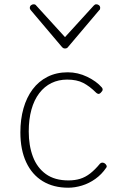

<svg xmlns="http://www.w3.org/2000/svg" viewBox="-20 -856 563 895"><path d="M298 19Q229 19 179 -11.5Q129 -42 102 -100Q75 -158 75 -239Q75 -300 89.5 -351Q104 -402 132 -439.5Q160 -477 201.5 -498Q243 -519 296 -519Q343 -519 386.5 -498Q430 -477 455 -448Q459 -443 458.5 -437.5Q458 -432 450 -424Q443 -417 437.5 -418.5Q432 -420 428 -424Q398 -454 368 -469.5Q338 -485 293 -485Q253 -485 220 -469Q187 -453 163 -421.5Q139 -390 126.5 -345Q114 -300 114 -243Q114 -177 133.5 -125.5Q153 -74 194 -44.5Q235 -15 299 -15Q329 -15 353.5 -22.5Q378 -30 400.5 -47.5Q423 -65 446 -93Q451 -98 457 -98Q463 -98 469 -94Q474 -90 476.5 -84.5Q479 -79 475 -74Q454 -43 424.5 -22Q395 -1 362 9Q329 19 298 19ZM429 -836Q436 -836 441.5 -831.5Q447 -827 447 -819Q447 -816 446 -813Q445 -810 442 -808L299 -639Q295 -633 291 -631.5Q287 -630 283 -630Q279 -630 275.5 -631.5Q272 -633 267 -639L124 -808Q122 -810 120.5 -813Q119 -816 119 -819Q119 -827 124.5 -831.5Q130 -836 137 -836Q141 -836 144 -834.5Q147 -833 149 -830L283 -683L417 -830Q420 -833 422.5 -834.5Q425 -836 429 -836Z"/></svg>

Font: Playwrite CL Thin
Style: Regular
Weight: 100
Designer: Veronika Burian, José Scaglione
Foundry: TypeTogether
Version: Version 1.002